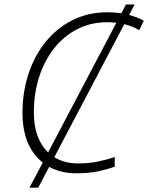

<svg xmlns="http://www.w3.org/2000/svg" viewBox="-20 -780 675 875"><path d="M114.3 75.2 174.8 -39.1Q82.5 -112.3 82.5 -266.1Q82.5 -360.4 109.9 -443.4Q137.2 -526.4 188.2 -589.4Q239.3 -652.3 310.5 -688.2Q381.8 -724.1 469.2 -724.1Q502.9 -724.1 533.2 -719.7L554.2 -759.8H593.8L568.4 -711.9Q604 -702.6 635.3 -686L614.7 -642.6Q583 -661.1 546.4 -669.9L227.5 -63.5Q273.4 -35.2 335.9 -35.2Q383.3 -35.2 424.8 -43.5Q466.3 -51.8 502.9 -64.5V-20.5Q467.3 -7.3 425 1.2Q382.8 9.8 329.1 9.8Q257.8 9.8 204.1 -19.5L154.3 75.2ZM134.3 -268.1Q134.3 -147.9 199.2 -85.4L510.3 -676.3Q490.7 -678.7 469.2 -678.7Q393.6 -678.7 331.8 -647Q270 -615.2 225.8 -558.8Q181.6 -502.4 158 -428Q134.3 -353.5 134.3 -268.1Z"/></svg>

Font: Open Sans Light
Style: Italic
Weight: 300
Italic angle: -12°
Designer: Monotype Design Team
Foundry: Monotype Imaging Inc.
Version: Version 3.003; ttfautohint (v1.8.4)